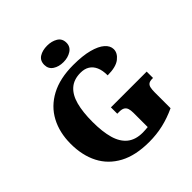

<svg xmlns="http://www.w3.org/2000/svg" viewBox="-246 -1117 1302 1302"><g transform="rotate(-45 405.0 -466.0)"><path d="M440 10Q310 10 224.5 -36Q139 -82 96.5 -164.5Q54 -247 54 -358Q54 -466 98 -548.5Q142 -631 229 -677.5Q316 -724 444 -724Q534 -724 594 -708Q654 -692 684.5 -665Q715 -638 715 -605Q715 -568 677.5 -538.5Q640 -509 560 -509Q560 -557 546 -588.5Q532 -620 506 -636Q480 -652 442 -652Q378 -652 338.5 -617.5Q299 -583 281.5 -517.5Q264 -452 264 -358Q264 -264 282.5 -199Q301 -134 343 -100Q385 -66 454 -66Q465 -66 477.5 -67Q490 -68 504 -69V-206Q504 -231 498.5 -247Q493 -263 479.5 -271Q466 -279 441 -279H422V-340H765V-279H756Q735 -279 723.5 -271Q712 -263 708 -246Q704 -229 704 -202V-50Q640 -20 575.5 -5Q511 10 440 10ZM412 -784Q367 -784 336.5 -804.5Q306 -825 306 -863Q306 -904 336.5 -923Q367 -942 412 -942Q455 -942 487 -923Q519 -904 519 -863Q519 -825 487 -804.5Q455 -784 412 -784Z"/></g></svg>

Font: Noto Rashi Hebrew Black
Style: Regular
Weight: 900
Version: Version 1.006